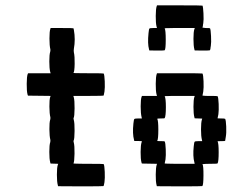

<svg xmlns="http://www.w3.org/2000/svg" viewBox="-20 -653 871 707"><path d="M165.5 -546.9 166.5 -549.8H208.5Q249.5 -549.8 250.5 -548.8Q251 -548.3 252 -543Q258.3 -507.8 252 -473.1Q251 -466.3 252 -460.4Q255.4 -445.8 254.9 -417.7Q254.4 -389.6 250.5 -384.3L257.8 -383.8Q264.6 -383.8 277.3 -383.5Q290 -383.3 305.2 -383.3Q360.8 -383.3 361.8 -382.3Q364.7 -377.4 365.7 -353.5Q366.7 -329.6 364.7 -315.9Q362.3 -302.2 361.8 -301.3Q360.4 -299.8 305.7 -299.8H250L251.5 -295.4Q254.9 -283.7 254.6 -253.9Q254.4 -224.1 251 -218.3Q250.5 -217.8 250.7 -216.1Q251 -214.4 251.5 -212.4Q254.9 -200.7 254.6 -170.7Q254.4 -140.6 251 -134.8Q250.5 -134.3 250.7 -132.6Q251 -130.9 251.5 -128.9Q254.9 -116.7 254.4 -86.9Q253.9 -57.1 250.5 -51.3Q250 -50.8 257.1 -50.5Q264.2 -50.3 277.6 -50Q291 -49.8 305.2 -49.8Q360.8 -49.8 361.8 -48.8Q364.7 -43.9 365.7 -20Q366.7 3.9 364.7 17.6Q362.3 31.2 361.3 32.2Q360.4 33.2 276.9 33.2L193.8 32.7L192.9 28.8Q189.5 16.6 189.5 -9.8Q189.5 -36.1 192.9 -45.9L194.3 -49.8L180.2 -50.3L166 -50.8L165 -54.7Q161.6 -67.4 161.6 -93.5Q161.6 -119.6 165 -129.4Q166 -134.3 165.5 -137.7Q162.1 -150.9 161.9 -176.8Q161.6 -202.6 165 -212.9Q166 -217.8 165.5 -221.2Q162.1 -234.4 161.9 -260.3Q161.6 -286.1 165 -296.4L166.5 -299.8L124.5 -300.3L83 -300.8L81.5 -304.7Q78.1 -317.4 78.4 -344.5Q78.6 -371.6 82 -380.4L83.5 -383.3H125H166.5L165 -387.7Q161.6 -400.9 161.6 -426.8Q161.6 -452.6 165 -462.9Q166 -467.8 165.5 -471.2Q162.1 -484.9 162.1 -511.2Q162.1 -537.6 165.5 -546.9Z M557.1 -380.4 558.1 -383.3H641.6Q724.6 -383.3 725.6 -382.3Q728.5 -377.4 729.5 -353.5Q730.5 -329.6 728.5 -315.9Q726.1 -302.2 725.6 -301.3L727.1 -300.8Q728 -300.8 730.5 -300.5Q732.9 -300.3 736.3 -300Q739.7 -299.8 743.9 -299.8Q748 -299.8 752.4 -299.8Q780.3 -299.8 781.2 -298.8Q784.2 -293.9 785.2 -270Q786.1 -246.1 784.2 -232.4Q781.7 -218.8 781.2 -217.8Q780.3 -216.8 794.4 -216.8Q807.6 -216.8 809.1 -215.3Q812 -210.4 813 -186.8Q814 -163.1 811.5 -149.4Q810.5 -144.5 810.1 -140.9Q809.6 -137.2 809.3 -136Q809.1 -134.8 809.1 -134.3Q808.1 -133.3 794.4 -133.3Q780.3 -133.3 781.2 -132.3Q785.2 -125.5 785.2 -92.3Q785.2 -58.1 781.2 -51.3Q779.8 -49.8 752.4 -49.8Q745.1 -49.8 738.8 -49.6Q732.4 -49.3 729 -48.8H725.6Q729.5 -42 729.2 -6.8Q729 28.3 725.1 32.2Q724.1 33.2 641.1 33.2L557.6 32.7L556.6 28.8Q553.2 16.1 553.5 -10.3Q553.7 -36.6 557.1 -46.4L558.1 -49.8L530.3 -50.3L502.4 -50.8L501 -54.7Q497.6 -67.4 497.8 -93.5Q498 -119.6 501.5 -129.4L502.4 -133.3L488.8 -133.8H474.6L473.6 -137.7Q467.3 -160.2 471.2 -197.8Q472.7 -212.4 474.6 -214.6Q476.6 -216.8 488.8 -216.8H502.4L501.5 -221.2Q498 -234.9 498 -261.2Q498 -287.6 501.5 -296.9L502.9 -299.8H530.3H558.1L556.6 -304.7Q553.2 -317.9 553.5 -344.5Q553.7 -371.1 557.1 -380.4ZM695.8 -296.4 697.3 -299.8H641.6Q635.3 -299.8 628.9 -299.8Q622.6 -299.8 617.2 -299.8Q611.8 -299.8 606.9 -299.6Q602.1 -299.3 598.4 -299.3Q594.7 -299.3 591.8 -299.3Q588.9 -299.3 587.4 -298.8H586.4Q590.8 -291 590.8 -258.8Q590.8 -225.6 586.4 -217.8Q585.4 -216.8 572.3 -216.8Q559.1 -216.8 559.1 -215.3Q563 -208.5 563 -175.8Q563 -141.1 559.1 -134.3Q558.1 -133.3 572.3 -133.3Q585.4 -133.3 586.4 -132.3Q589.4 -127.4 590.3 -103.5Q591.3 -79.6 589.4 -65.9Q586.9 -52.2 586.4 -51.3Q585.9 -50.8 593.3 -50.5Q600.6 -50.3 614 -50Q627.4 -49.8 641.6 -49.8H696.8L695.8 -54.7Q689.5 -77.6 693.4 -114.3Q694.8 -128.9 696.8 -131.1Q698.7 -133.3 710.9 -133.3H724.6L723.6 -137.7Q720.2 -150.9 720.2 -176.8Q720.2 -202.6 723.6 -212.9L724.6 -216.3L710.9 -216.8L696.8 -217.3L695.8 -221.2Q692.4 -233.4 692.4 -259.8Q692.4 -286.1 695.8 -296.4ZM557.1 -630.4 558.1 -633.3H641.6Q724.6 -633.3 725.6 -632.3Q728 -627.9 729.2 -603.8Q730.5 -579.6 728.5 -567.4Q728 -566.4 727.5 -562.5Q727.1 -558.6 727.1 -557.6Q726.1 -551.8 725.6 -551.3L737.3 -549.8H738.8Q752.4 -549.8 753.4 -548.8Q755.9 -544.4 757.1 -520.3Q758.3 -496.1 756.3 -483.9Q755.9 -482.4 755.4 -478.8Q754.9 -475.1 754.9 -474.1Q753.9 -468.8 752.9 -467.8Q752 -466.8 724.1 -466.8L696.8 -467.3L695.8 -471.2Q692.4 -483.4 692.4 -509.8Q692.4 -536.1 695.8 -545.9L697.3 -549.8H641.6Q635.3 -549.8 628.9 -549.8Q622.6 -549.8 617.2 -549.8Q611.8 -549.8 606.9 -549.6Q602.1 -549.3 598.4 -549.3Q594.7 -549.3 591.8 -549.3Q588.9 -549.3 587.4 -548.8H586.4Q590.3 -542 590.3 -506.8Q590.3 -471.7 586.4 -467.8Q585.4 -466.8 557.6 -466.8L529.8 -467.3L528.8 -471.2Q522.9 -492.2 526.9 -531.2Q528.3 -545.9 530.3 -547.9Q532.2 -549.8 544.4 -549.8H558.1L556.6 -554.7Q553.2 -567.9 553.5 -594.5Q553.7 -621.1 557.1 -630.4Z"/></svg>

Font: VT323
Style: Regular
Weight: 400
Monospace: yes
Version: Version 001.002